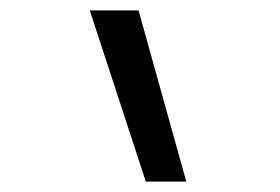

<svg xmlns="http://www.w3.org/2000/svg" viewBox="-20 -792 540 370"><path d="M261 -442 153 -772H247L339 -442Z"/></svg>

Font: HulyMono
Style: Regular
Weight: 400
Monospace: yes
Designer: Belleve Invis
Foundry: Belleve Invis
Version: Version 33.2.5; ttfautohint (v1.8.4)